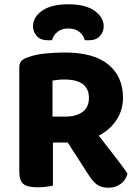

<svg xmlns="http://www.w3.org/2000/svg" viewBox="-20 -867 645 896"><path d="M554 -411Q554 -353 523.5 -307Q493 -261 441 -234Q482 -180 519.5 -132.5Q557 -85 575 -56Q566 -24 541.5 -7.5Q517 9 488 9Q450 9 430 -7.5Q410 -24 392 -53L296 -202H227V-1Q216 2 196 4.5Q176 7 154 7Q107 7 88.5 -9Q70 -25 70 -67V-552Q70 -572 80.5 -583Q91 -594 111 -600Q143 -612 188 -617Q233 -622 282 -622Q418 -622 486 -565.5Q554 -509 554 -411ZM287 -323Q335 -323 365 -344.5Q395 -366 395 -410Q395 -496 280 -496Q264 -496 251 -494.5Q238 -493 225 -491V-323ZM299 -734Q268 -734 248.5 -718.5Q229 -703 223 -680Q218 -679 214 -679Q210 -679 205 -679Q169 -679 151.5 -699Q134 -719 134 -744Q134 -787 176.5 -817Q219 -847 299 -847Q379 -847 421.5 -816.5Q464 -786 464 -744Q464 -719 446.5 -699Q429 -679 393 -679Q388 -679 384 -679Q380 -679 375 -680Q370 -703 350 -718.5Q330 -734 299 -734Z"/></svg>

Font: Baloo Da 2
Style: Bold
Weight: 700
Designer: Noopur Datye, Sulekha Rajkumar and Ek Type
Foundry: Ek Type
Version: Version 1.640;hotconv 1.0.111;makeotfexe 2.5.65597; ttfautoh